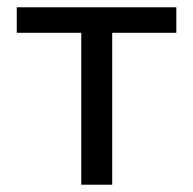

<svg xmlns="http://www.w3.org/2000/svg" viewBox="-20 -507 530 527"><path d="M464 -417V-487H26V-417H203V0H288V-417Z"/></svg>

Font: SnT
Style: Regular
Weight: 400
Designer: Natanael Gama
Version: Version 1.001;PS 001.001;hotconv 1.0.70;makeotf.lib2.5.58329